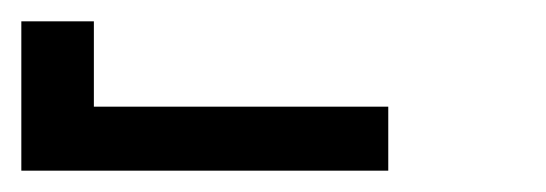

<svg xmlns="http://www.w3.org/2000/svg" viewBox="-492 -760 512 180"><path d="M-472 -600V-740H-404V-660H-128V-600Z"/></svg>

Font: Iosevka Extended
Style: Regular
Weight: 400
Width: 7
Monospace: yes
Designer: Belleve Invis
Foundry: Belleve Invis
Version: Version 32.5.0; ttfautohint (v1.8.4)